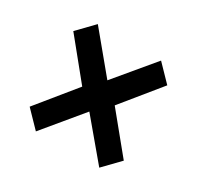

<svg xmlns="http://www.w3.org/2000/svg" viewBox="-102 -637 677 660"><g transform="rotate(30 236.5 -307.0)"><path d="M111 -94 50 -157 172 -307 50 -457 111 -520 236 -369 362 -520 423 -457 301 -307 423 -158 362 -95 236 -245Z"/></g></svg>

Font: Georama ExtraCondensed Thin Medium
Style: Regular
Weight: 500
Version: Version 1.001